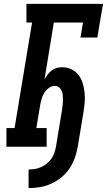

<svg xmlns="http://www.w3.org/2000/svg" viewBox="-20 -755 550 988"><path d="M127 213V117Q143 117 159 114.5Q175 112 191 105Q207 98 220.5 87Q234 76 244 62Q254 48 259.5 32Q265 16 268 0Q276 -47 283.5 -94.5Q291 -142 299 -189Q301 -202 302.5 -214.5Q304 -227 304 -239.5Q304 -252 303 -264Q302 -276 297.5 -287Q293 -298 284 -305.5Q275 -313 262 -313Q246 -313 231.5 -302.5Q217 -292 208 -277.5Q199 -263 194.5 -247.5Q190 -232 187 -216L167 -96H220V0H13V-96H55L145 -639H116V-735H510L481 -562H394L407 -639H257L209 -346Q216 -359 225 -371Q234 -383 246 -392.5Q258 -402 272.5 -405.5Q287 -409 301 -409Q326 -409 348.5 -398Q371 -387 385 -368Q399 -349 406 -325Q413 -301 415.5 -276Q418 -251 415.5 -225Q413 -199 409 -174L380 0Q375 29 365 57.5Q355 86 337.5 112Q320 138 295.5 158Q271 178 243 190.5Q215 203 185.5 208Q156 213 127 213Z"/></svg>

Font: Iosevka Slab
Style: Bold Italic
Weight: 700
Italic angle: -9°
Monospace: yes
Designer: Belleve Invis
Foundry: Belleve Invis
Version: Version 11.1.0; ttfautohint (v1.8.3)